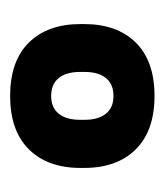

<svg xmlns="http://www.w3.org/2000/svg" viewBox="7 -702 325 379"><g transform="rotate(-90 169.5 -512.5)"><path d="M169.5 -370Q101 -370 64.2 -407Q27.5 -444 27.5 -509V-516Q27.5 -581 64.2 -618Q101 -655 169.5 -655Q238.5 -655 275 -618Q311.5 -581 311.5 -516V-509Q311.5 -444 275 -407Q238.5 -370 169.5 -370ZM169.5 -451Q193 -451 205 -466Q217 -481 217 -508V-517Q217 -544 205 -559Q193 -574 169.5 -574Q146.5 -574 134.5 -559Q122.5 -544 122.5 -517V-508Q122.5 -481 134.5 -466Q146.5 -451 169.5 -451Z"/></g></svg>

Font: Anek Gurmukhi
Style: Bold
Weight: 700
Designer: Sarang Kulkarni (Gurmukhi), Yesha Goshar (Latin)
Foundry: Ek Type
Version: Version 1.003